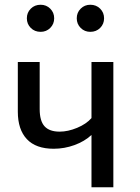

<svg xmlns="http://www.w3.org/2000/svg" viewBox="-20 -788 589 808"><path d="M457 -527V0H365V-220Q336 -193 293.5 -177.5Q251 -162 206 -162Q131 -162 93 -202.5Q55 -243 55 -318V-527H147V-329Q147 -279 167.5 -256.5Q188 -234 231 -234Q266 -234 304.5 -250Q343 -266 365 -291V-527ZM208 -711Q208 -687 191.5 -670.5Q175 -654 151 -654Q126 -654 109.5 -670.5Q93 -687 93 -711Q93 -735 109.5 -751.5Q126 -768 151 -768Q175 -768 191.5 -751.5Q208 -735 208 -711ZM418 -711Q418 -687 401.5 -670.5Q385 -654 360 -654Q336 -654 319.5 -670.5Q303 -687 303 -711Q303 -735 319.5 -751.5Q336 -768 360 -768Q385 -768 401.5 -751.5Q418 -735 418 -711Z"/></svg>

Font: FiraGO
Style: Regular
Weight: 400
Designer: bBox Type
Foundry: bBox Type GmbH
Version: Version 1.001;April 20, 2020;FontCreator 12.0.0.2555 64-bit